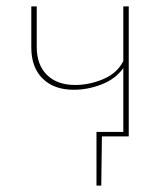

<svg xmlns="http://www.w3.org/2000/svg" viewBox="-20 -427 516 601"><path d="M383 -407V0H299L297 154H282V-14H366V-214Q342 -180 298.5 -163Q255 -146 211 -146Q149 -146 113.5 -181Q78 -216 78 -278V-407H95V-280Q95 -224 127 -192.5Q159 -161 215 -161Q260 -161 303.5 -179.5Q347 -198 366 -236V-407Z"/></svg>

Font: Ysabeau Thin
Style: Regular
Weight: 200
Designer: Christian Thalmann (Catharsis Fonts)
Version: Version 0.003